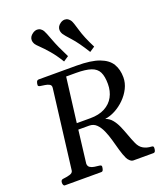

<svg xmlns="http://www.w3.org/2000/svg" viewBox="-175 -1111 1051 1226"><g transform="rotate(-20 351.0 -497.5)"><path d="M51.3 0Q44.4 0 41.5 -7.1Q38.6 -14.2 38.6 -20.5Q38.6 -41.5 54.7 -43Q78.6 -45.4 100.6 -51.5Q122.6 -57.6 124.5 -74.2L190.9 -610.8Q193.4 -628.4 180.7 -635.7Q168 -643.1 150.6 -645.3Q133.3 -647.5 119.6 -649.9Q106 -652.3 106 -660.2Q106 -671.4 110.1 -682.1Q114.3 -692.9 126.5 -692.9H382.3Q480.5 -692.9 536.4 -671.9Q592.3 -650.9 615.2 -612.5Q638.2 -574.2 638.2 -521Q638.2 -482.9 620.4 -447Q602.5 -411.1 573 -381.8Q543.5 -352.5 508.1 -333.7Q472.7 -314.9 438 -310.5Q464.4 -301.8 482.4 -280Q500.5 -258.3 513.7 -228.5Q526.9 -198.7 538.6 -165.8Q550.3 -132.8 564 -102.1Q577.6 -71.3 601.1 -58.1Q624.5 -44.9 654.8 -43.5Q663.1 -43 666.3 -40Q669.4 -37.1 669.4 -30.8Q669.4 -30.8 668.9 -22.9Q668.5 -15.1 665 -7.6Q661.6 0 651.9 0H516.6Q505.4 0 493.9 -10.3Q482.4 -20.5 477.1 -32.2Q464.4 -59.1 454.3 -94.7Q444.3 -130.4 434.1 -167.2Q423.8 -204.1 409.9 -235.4Q396 -266.6 376.2 -285.9Q356.4 -305.2 327.1 -305.2H253.4L226.6 -84Q226.6 -65.9 239 -57.6Q251.5 -49.3 269 -46.9Q286.6 -44.4 300.8 -43Q315.9 -41.5 315.9 -32.2Q315.9 -30.8 314.9 -22.9Q314 -15.1 310.5 -7.6Q307.1 0 297.9 0ZM258.3 -347.2H350.1Q409.2 -347.2 449.5 -368.7Q489.7 -390.1 510.3 -428Q530.8 -465.8 530.8 -514.6Q530.8 -566.4 516.1 -595.9Q501.5 -625.5 464.8 -637.9Q428.2 -650.4 362.8 -650.4H296.4ZM316.9 -745.1Q285.2 -796.9 255.4 -831.3Q225.6 -865.7 204.6 -885.7Q183.6 -905.8 178.2 -914.1Q168.9 -929.2 168.9 -943.8Q168.9 -955.1 174.6 -965.1Q180.2 -975.1 193.4 -984.4Q209 -995.1 224.1 -995.1Q237.3 -995.1 247.3 -988Q257.3 -981 263.2 -971.2Q271 -958.5 291.5 -902.8Q312 -847.2 352.1 -768.6ZM494.6 -745.1Q446.8 -822.8 410.9 -862.1Q375 -901.4 367.2 -914.1Q357.9 -929.2 357.9 -944.8Q357.9 -955.6 363.3 -965.6Q368.7 -975.6 380.9 -984.4Q395.5 -995.1 411.1 -995.1Q424.3 -995.1 434.3 -988Q444.3 -981 450.2 -971.2Q458 -959 473.9 -903.1Q489.7 -847.2 529.8 -768.6Z"/></g></svg>

Font: Gelasio
Style: Italic
Weight: 400
Italic angle: -8.5°
Designer: Eben Sorkin
Foundry: Eben Sorkin
Version: Version 1.008